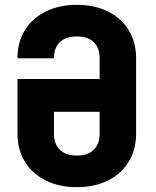

<svg xmlns="http://www.w3.org/2000/svg" viewBox="-20 -760 640 790"><path d="M296 10Q223 10 168 -17.5Q113 -45 82.5 -94.5Q52 -144 52 -210V-435H390V-520Q390 -564 365.5 -587Q341 -610 296 -610Q251 -610 226.5 -587Q202 -564 202 -520H52Q52 -587 82.5 -636Q113 -685 168 -712.5Q223 -740 296 -740Q370 -740 424.5 -712.5Q479 -685 509.5 -636Q540 -587 540 -520V-210Q540 -144 509.5 -94.5Q479 -45 424.5 -17.5Q370 10 296 10ZM296 -120Q341 -120 365.5 -143.5Q390 -167 390 -210V-300H202V-210Q202 -167 226.5 -143.5Q251 -120 296 -120Z"/></svg>

Font: JetBrains Mono NL ExtraBold
Style: Regular
Weight: 800
Designer: Philipp Nurullin, Konstantin Bulenkov
Foundry: JetBrains
Version: Version 2.304; ttfautohint (v1.8.4.7-5d5b)